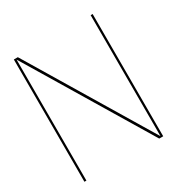

<svg xmlns="http://www.w3.org/2000/svg" viewBox="-159 -797 875 918"><g transform="rotate(-30 279.0 -337.5)"><path d="M44.5 0H55.5V-668L457.5 0H479.5V-675H468.5V-7L66.5 -675H44.5Z"/></g></svg>

Font: Anybody UltraCondensed Thin Thin
Style: Regular
Weight: 250
Version: Version 1.111